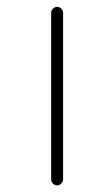

<svg xmlns="http://www.w3.org/2000/svg" viewBox="-20 -567 323 566"><path d="M130.9 -38.1V-529.3Q130.9 -536.1 136.2 -541.5Q141.6 -546.9 148.4 -546.9Q155.3 -546.9 160.6 -541.5Q166 -536.1 166 -529.3V-38.1Q166 -31.2 160.6 -25.9Q155.3 -20.5 148.4 -20.5Q141.6 -20.5 136.2 -25.9Q130.9 -31.2 130.9 -38.1Z"/></svg>

Font: Gen Jyuu Gothic ExtraLight
Style: Regular
Weight: 100
Designer: [Source Han Sans]
Ryoko NISHIZUKA  (kana & ideographs); Paul D. Hunt (Latin, Greek & Cyrillic); Wenlong ZHANG  (bopomofo
Version: Version 1.002.20150607